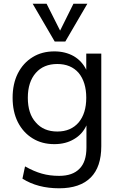

<svg xmlns="http://www.w3.org/2000/svg" viewBox="-20 -792 644 1035"><path d="M526 -503V-4Q526 108 469 165Q411 223 299 223Q183 223 101 171L115 105Q163 132 206 144Q248 156 299 156Q372 156 409 117Q446 80 446 3V-116Q424 -68 379 -42Q334 -15 273 -15Q206 -15 156 -46Q105 -77 76 -134Q48 -190 48 -265Q48 -340 76 -396Q105 -453 156 -484Q206 -515 273 -515Q332 -515 378 -489Q422 -463 445 -416V-503ZM289 -83Q362 -83 404 -132Q445 -181 445 -265Q445 -349 404 -399Q362 -447 289 -447Q215 -447 173 -399Q130 -350 130 -265Q130 -179 173 -132Q215 -83 289 -83ZM376 -772H451L332 -568H275L156 -772H231L304 -627Z"/></svg>

Font: PRinguin Sans
Style: Regular
Weight: 400
Designer: Vernon Adams
Foundry: Vernon Adams
Version: ""